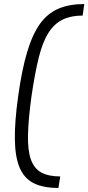

<svg xmlns="http://www.w3.org/2000/svg" viewBox="-20 -825 437 950"><path d="M269 105Q195 105 148 82Q101 59 78 6.5Q55 -46 53.5 -133.5Q52 -221 70 -350Q88 -479 114 -566.5Q140 -654 177.5 -706.5Q215 -759 269 -782Q323 -805 397 -805L389 -748Q332 -748 291 -728.5Q250 -709 221 -664.5Q192 -620 172.5 -543Q153 -466 136 -350Q120 -234 118.5 -157Q117 -80 133 -35.5Q149 9 184.5 28.5Q220 48 278 48Z"/></svg>

Font: Pathway Extreme 8pt Thin 12pt ExtraLight
Style: Italic
Weight: 250
Italic angle: -8°
Version: Version 1.001;gftools[0.9.26]